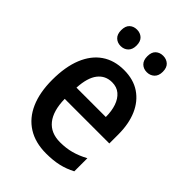

<svg xmlns="http://www.w3.org/2000/svg" viewBox="-218 -834 942 942"><g transform="rotate(45 253.0 -363.0)"><path d="M260.3 -550.8Q325.7 -550.8 371.1 -520.3Q416.5 -489.7 440.2 -435.1Q463.9 -380.4 463.9 -307.1V-244.6H154.3Q155.8 -162.6 189.9 -120.1Q224.1 -77.6 288.6 -77.6Q330.1 -77.6 365.5 -87.2Q400.9 -96.7 439 -117.2V-26.4Q403.8 -7.8 366 1Q328.1 9.8 279.3 9.8Q204.1 9.8 151.6 -23.2Q99.1 -56.2 72 -118.2Q44.9 -180.2 44.9 -267.1Q44.9 -357.9 70.8 -421.4Q96.7 -484.9 144.8 -517.8Q192.9 -550.8 260.3 -550.8ZM261.2 -466.8Q215.3 -466.8 187.7 -431.6Q160.2 -396.5 156.2 -324.2H359.9Q359.9 -365.7 348.9 -397.7Q337.9 -429.7 316.2 -448.2Q294.4 -466.8 261.2 -466.8ZM111.8 -678.7Q111.8 -708 127 -721.9Q142.1 -735.8 165 -735.8Q188 -735.8 203.4 -721.7Q218.8 -707.5 218.8 -678.7Q218.8 -650.9 203.4 -636.2Q188 -621.6 165 -621.6Q142.1 -621.6 127 -636Q111.8 -650.4 111.8 -678.7ZM293 -678.7Q293 -708 308.3 -721.9Q323.7 -735.8 346.7 -735.8Q369.6 -735.8 385.3 -721.7Q400.9 -707.5 400.9 -678.7Q400.9 -650.9 385.3 -636.2Q369.6 -621.6 346.7 -621.6Q323.2 -621.6 308.1 -636.2Q293 -650.9 293 -678.7Z"/></g></svg>

Font: Open Sans SemiCondensed SemiBold
Style: Regular
Weight: 600
Width: 4
Designer: Monotype Design Team
Foundry: Monotype Imaging Inc.
Version: Version 3.000